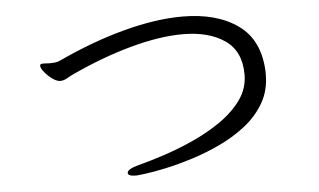

<svg xmlns="http://www.w3.org/2000/svg" viewBox="-43 -663 1085 653"><g transform="rotate(-5 500.0 -336.5)"><path d="M866 -378Q866 -324 841.5 -281.5Q817 -239 777 -207.5Q737 -176 688.5 -153Q640 -130 590.5 -114.5Q541 -99 499 -90Q457 -81 429.5 -77.5Q402 -74 397 -74Q369 -74 369 -85Q369 -98 406 -108Q445 -118 495.5 -134.5Q546 -151 598 -174.5Q650 -198 694.5 -229Q739 -260 766.5 -298.5Q794 -337 794 -384Q794 -464 739.5 -501.5Q685 -539 596 -539Q517 -539 417 -511.5Q317 -484 210 -434Q197 -427 187.5 -422Q178 -417 168 -417Q156 -417 141 -428Q126 -439 115 -452.5Q104 -466 104 -474Q104 -478 106 -479Q108 -481 115 -481Q120 -481 126 -480.5Q132 -480 139 -480Q147 -480 156 -481Q165 -482 173 -486Q291 -541 400.5 -570Q510 -599 600 -599Q717 -599 789.5 -547.5Q862 -496 866 -387Z"/></g></svg>

Font: QiushuiShotai
Style: Regular
Weight: 600
Designer: Fontworks Inc.
Foundry: Fontworks Inc.
Version: Version 1.250